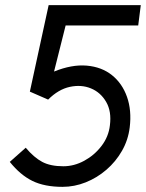

<svg xmlns="http://www.w3.org/2000/svg" viewBox="-20 -720 568 746"><path d="M223 6Q153 6 106 -17Q59 -40 18 -91L80 -146Q112 -108 144 -91Q176 -74 226 -74Q268 -74 307.5 -95.5Q347 -117 374.5 -153Q402 -189 407 -233Q414 -287 392.5 -324Q371 -361 333.5 -376.5Q296 -392 251.5 -382.5Q207 -373 167 -333L96 -364L169 -700H527L517 -621H235L190 -442Q259 -470 317 -465Q375 -460 415 -428Q455 -396 473.5 -343.5Q492 -291 484 -225Q478 -176 454 -134Q430 -92 393.5 -60.5Q357 -29 313 -11.5Q269 6 223 6Z"/></svg>

Font: Kulim Park
Style: Italic
Weight: 400
Italic angle: -8°
Designer: Noponies / Dale Sattler
Foundry: Noponies
Version: Version 1.000; ttfautohint (v1.8.3)